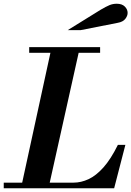

<svg xmlns="http://www.w3.org/2000/svg" viewBox="-49 -1006 702 1026"><path d="M63 0 227 -754H378L210 0ZM-29 0V-30H344Q384 -30 424 -48.5Q464 -67 503.5 -111Q543 -155 581 -232H621L561 0ZM107 -724V-754H486V-724ZM313 -845 489 -954Q518 -971 536 -978.5Q554 -986 575 -986Q603 -986 618 -971Q633 -956 633 -937Q633 -921 620.5 -905Q608 -889 580 -884L382 -845Z"/></svg>

Font: Libre Bodoni
Style: Bold Italic
Weight: 700
Italic angle: -13°
Version: Version 2.005;gftools[0.9.23]